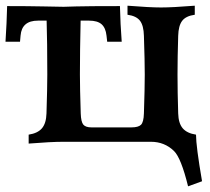

<svg xmlns="http://www.w3.org/2000/svg" viewBox="-23 -510 748 684"><path d="M203.6 -485.8Q204.6 -485.8 248 -487.1Q291.5 -488.3 404.3 -488.3Q405.8 -423.8 410.6 -361.3H358.9L356.4 -383.3Q353.5 -410.6 338.9 -423.6Q324.2 -436.5 294.4 -436.5H264.2Q261.7 -326.7 261.7 -244.1Q261.7 -196.8 264.6 -106Q265.6 -75.7 273.9 -65.9Q282.2 -56.2 302.7 -56.2H445.3Q469.7 -56.2 479.2 -65.4Q488.8 -74.7 489.7 -106Q492.7 -196.8 492.7 -244.1Q492.7 -291.5 489.7 -382.3Q488.8 -418.9 475.8 -436Q462.9 -453.1 431.2 -457.5V-489.7Q510.7 -483.4 550.8 -483.4Q591.3 -483.4 670.9 -489.7V-457.5Q639.2 -453.1 626 -435.8Q612.8 -418.5 611.8 -382.3Q609.4 -306.6 609.4 -244.1Q609.4 -181.6 611.8 -106Q612.8 -70.8 627.9 -53Q643.1 -35.2 675.3 -30.3Q675.3 10.7 696.8 135.7L647 153.8Q622.1 52.2 596.7 27.8Q563 -4.9 514.6 -4.9H203.6Q158.2 -4.9 79.1 1.5V-30.3Q111.3 -35.2 126.5 -53Q141.6 -70.8 142.6 -106Q145.5 -196.8 145.5 -244.1Q145.5 -362.3 143.1 -436.5H112.3Q54.7 -436.5 50.3 -383.3L48.3 -361.3H-3.4Q1 -428.7 2.4 -488.3Q76.2 -488.3 134 -487.1Q191.9 -485.8 203.6 -485.8Z"/></svg>

Font: Flanker
Style: Bold
Weight: 700
Designer: Flanker
Foundry: Flanker
Version: Version 2.021